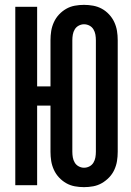

<svg xmlns="http://www.w3.org/2000/svg" viewBox="-20 -763 540 791"><path d="M326 8Q307 8 288 4.5Q269 1 252.5 -8.5Q236 -18 223 -32Q210 -46 202 -63.5Q194 -81 191 -99.5Q188 -118 188 -138V-328H133V0H43V-735H133V-407H188V-597Q188 -617 191 -635.5Q194 -654 202 -671.5Q210 -689 223 -703Q236 -717 252.5 -726.5Q269 -736 288 -739.5Q307 -743 326 -743Q345 -743 364 -739.5Q383 -736 399.5 -727Q416 -718 429.5 -703.5Q443 -689 451 -671.5Q459 -654 462 -635.5Q465 -617 465 -597V-138Q465 -118 462 -99.5Q459 -81 451 -63.5Q443 -46 429.5 -32Q416 -18 399.5 -8.5Q383 1 364 4.5Q345 8 326 8ZM326 -72Q338 -72 348.5 -77.5Q359 -83 365 -93Q371 -103 373 -114.5Q375 -126 375 -138V-597Q375 -609 373 -620.5Q371 -632 365 -642Q359 -652 348.5 -657.5Q338 -663 326 -663Q315 -663 304.5 -657.5Q294 -652 288 -642Q282 -632 280 -620.5Q278 -609 278 -597V-138Q278 -126 280 -114.5Q282 -103 288 -93Q294 -83 304.5 -77.5Q315 -72 326 -72Z"/></svg>

Font: Iosevka Bendy Medium
Style: Regular
Weight: 500
Monospace: yes
Designer: Belleve Invis
Foundry: Belleve Invis
Version: Version 30.1.2